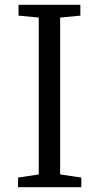

<svg xmlns="http://www.w3.org/2000/svg" viewBox="-20 -778 414 798"><path d="M141 -53V-705L57 -713V-758H314V-713L230 -705V-53L318 -40V0H55V-40Z"/></svg>

Font: Martel
Style: Regular
Weight: 400
Designer: Dan Reynolds
Foundry: Dan Reynolds
Version: Version 1.001; ttfautohint (v1.1) -l 5 -r 5 -G 72 -x 0 -D la